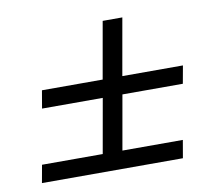

<svg xmlns="http://www.w3.org/2000/svg" viewBox="-62 -669 709 634"><g transform="rotate(-10 293.0 -352.5)"><path d="M72.8 -348.6H276.4L244.1 -166H40.5L29.8 -106.4H502.4L512.7 -166H310.1L342.3 -348.6H544.9L555.7 -408.2H352.5L386.2 -599.1H320.3L286.6 -408.2H83Z"/></g></svg>

Font: Cascadia Mono PL Light
Style: Italic
Weight: 300
Italic angle: -10°
Monospace: yes
Designer: Aaron Bell
Foundry: Saja Typeworks
Version: Version 2404.023